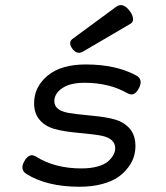

<svg xmlns="http://www.w3.org/2000/svg" viewBox="-20 -711 640 742"><path d="M258.8 -559.6Q250 -552.2 251.2 -541.5Q252.4 -530.8 262.7 -519Q279.8 -499.5 300.8 -511.7L483.4 -618.7Q490.7 -622.6 493.2 -629.6Q495.6 -636.7 492.4 -647.7Q489.3 -658.7 479.5 -670.9Q453.6 -703.1 428.7 -684.6ZM111.8 -312Q111.8 -273.4 132.3 -248.8Q152.8 -224.1 188 -213.4Q221.7 -203.1 285.2 -197.3Q348.6 -191.4 372.6 -186.5Q425.3 -175.3 425.3 -138.2Q425.3 -126 418.9 -113.5Q412.6 -101.1 398.9 -88.4Q385.3 -75.7 358.2 -67.9Q331.1 -60.1 294.4 -60.1Q191.9 -60.1 118.7 -106Q92.8 -122.1 73.7 -87.4Q55.7 -54.7 83 -38.1Q162.1 10.7 287.1 10.7Q335.9 10.7 374.8 0.2Q413.6 -10.3 437 -26.9Q460.4 -43.5 476.1 -64.9Q491.7 -86.4 497.6 -106.4Q503.4 -126.5 503.4 -146.5Q503.4 -187.5 482.2 -212.9Q460.9 -238.3 424.8 -249Q392.1 -258.8 328.9 -264.6Q265.6 -270.5 243.2 -274.9Q189.9 -285.2 189.9 -319.8Q189.9 -349.1 220.2 -370.1Q250.5 -391.1 307.1 -391.1Q401.9 -391.1 472.7 -350.6Q499.5 -335.4 517.1 -370.6Q534.2 -404.3 506.3 -419.4Q427.7 -461.9 311.5 -461.9Q215.8 -461.9 163.8 -418.5Q111.8 -375 111.8 -312Z"/></svg>

Font: Courier Prime Sans
Style: Regular
Weight: 300
Italic angle: -10°
Designer: Alan Dague-Greene
Foundry: Quote-Unquote Apps
Version: Version 3.23